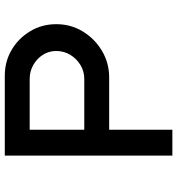

<svg xmlns="http://www.w3.org/2000/svg" viewBox="11 -751 740 802"><g transform="rotate(-90 381.0 -350.0)"><path d="M132 0V-700H466Q525 -700 573.5 -671.5Q622 -643 651.5 -594Q681 -545 681 -485Q681 -424 650.5 -374Q620 -324 569.5 -294Q519 -264 458 -264H240V0ZM240 -368H453Q484 -368 510.5 -384Q537 -400 553 -426.5Q569 -453 569 -485Q569 -516 553 -541Q537 -566 510.5 -581Q484 -596 453 -596H240Z"/></g></svg>

Font: Lexend Exa
Style: Regular
Weight: 400
Designer: Bonnie Shaver-Troup, Thomas Jockin
Foundry: Lexend
Version: Version 1.007